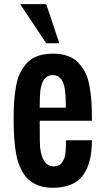

<svg xmlns="http://www.w3.org/2000/svg" viewBox="-20 -891 484 920"><path d="M76.7 -871.1H201.7L264.2 -683.6H201.7ZM170.4 -281.2Q170.4 -204.1 171.9 -185.5Q183.1 -96.7 232.9 -93.8Q248 -93.8 259.3 -98.1Q270.5 -102.5 277.3 -112.8Q284.2 -123 288.1 -132.1Q292 -141.1 293.7 -158.7Q295.4 -176.3 295.7 -187Q295.9 -197.8 295.9 -218.8H420.4Q420.4 -106.4 376 -48.8Q331.5 8.8 232.4 8.8Q196.8 8.8 168.5 -1Q140.1 -10.7 120.8 -26.6Q101.6 -42.5 87.4 -68.1Q73.2 -93.8 65.2 -120.1Q57.1 -146.5 52.7 -183.3Q48.3 -220.2 46.9 -252.4Q45.4 -284.7 45.4 -327.1Q45.4 -373.5 48.1 -409.2Q50.8 -444.8 57.6 -481.7Q64.5 -518.6 77.9 -544.4Q91.3 -570.3 111.6 -591.6Q131.8 -612.8 162.4 -623.3Q192.9 -633.8 232.9 -633.8Q272.9 -633.8 303.5 -623.3Q334 -612.8 354.2 -591.6Q374.5 -570.3 387.9 -544.4Q401.4 -518.6 408.2 -481.7Q415 -444.8 417.7 -409.2Q420.4 -373.5 420.4 -327.1V-312.5H170.4ZM295.4 -375Q295.4 -451.2 287.1 -481.4Q273.4 -531.2 232.9 -531.2Q219.7 -531.2 209.7 -525.9Q199.7 -520.5 193.1 -512.9Q186.5 -505.4 181.9 -491.7Q177.2 -478 175 -467.3Q172.9 -456.5 171.9 -438Q170.9 -419.4 170.7 -409.4Q170.4 -399.4 170.4 -380.4Q170.4 -377 170.4 -375Z"/></svg>

Font: OswaldRegular
Style: Regular
Weight: 400
Designer: vernon adams
Foundry: vernon adams
Version: Version 1.000